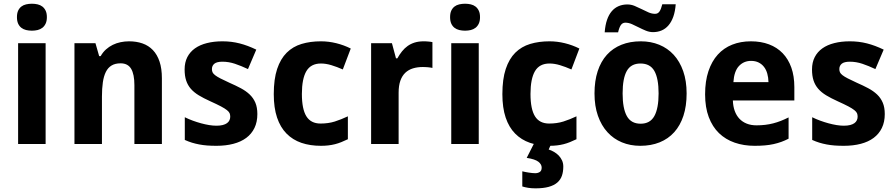

<svg xmlns="http://www.w3.org/2000/svg" viewBox="-20 -780 4852 1040"><path d="M71.8 -687Q71.8 -708 78.1 -721.9Q84.5 -735.8 95.5 -744.4Q106.4 -752.9 121.3 -756.3Q136.2 -759.8 152.8 -759.8Q169.4 -759.8 184.1 -756.3Q198.7 -752.9 209.7 -744.4Q220.7 -735.8 227.3 -721.9Q233.9 -708 233.9 -687Q233.9 -666.5 227.3 -652.3Q220.7 -638.2 209.7 -629.6Q198.7 -621.1 184.1 -617.4Q169.4 -613.8 152.8 -613.8Q136.2 -613.8 121.3 -617.4Q106.4 -621.1 95.5 -629.6Q84.5 -638.2 78.1 -652.3Q71.8 -666.5 71.8 -687ZM227.1 0H78.1V-545.9H227.1Z M856.9 0H708V-318.8Q708 -377.9 690.2 -407.5Q672.4 -437 633.3 -437Q604 -437 584.5 -425.3Q564.9 -413.6 553.5 -390.6Q542 -367.7 537.1 -334Q532.2 -300.3 532.2 -256.8V0H383.3V-545.9H497.1L517.1 -476.1H525.4Q537.1 -497.1 554 -512.2Q570.8 -527.3 590.8 -537.1Q610.8 -546.9 633.3 -551.5Q655.8 -556.2 679.2 -556.2Q719.2 -556.2 752 -544.7Q784.7 -533.2 808.1 -508.8Q831.5 -484.4 844.2 -446.5Q856.9 -408.7 856.9 -356Z M1374 -162.1Q1374 -119.1 1358.4 -86.9Q1342.8 -54.7 1314 -33.2Q1285.2 -11.7 1244.1 -1Q1203.1 9.8 1152.3 9.8Q1125.5 9.8 1102.5 8.1Q1079.6 6.3 1059.1 2.4Q1038.6 -1.5 1019.5 -7.3Q1000.5 -13.2 981 -22V-145Q1001.5 -134.8 1024.2 -126.5Q1046.9 -118.2 1069.3 -112.1Q1091.8 -106 1113 -102.5Q1134.3 -99.1 1152.3 -99.1Q1172.4 -99.1 1186.5 -102.8Q1200.7 -106.4 1209.7 -113Q1218.8 -119.6 1222.9 -128.7Q1227.1 -137.7 1227.1 -147.9Q1227.1 -158.2 1223.9 -166.3Q1220.7 -174.3 1209.5 -183.3Q1198.2 -192.4 1176.5 -203.9Q1154.8 -215.3 1118.2 -231.9Q1082.5 -248 1056.4 -263.9Q1030.3 -279.8 1013.4 -299.3Q996.6 -318.8 988.3 -344Q980 -369.1 980 -403.8Q980 -441.9 994.6 -470.5Q1009.3 -499 1036.1 -518.1Q1063 -537.1 1100.8 -546.6Q1138.7 -556.2 1185.1 -556.2Q1233.9 -556.2 1277.8 -544.9Q1321.8 -533.7 1368.2 -511.2L1323.2 -405.8Q1286.1 -423.3 1252.4 -434.6Q1218.8 -445.8 1185.1 -445.8Q1154.8 -445.8 1141.4 -435.1Q1127.9 -424.3 1127.9 -405.8Q1127.9 -396 1131.3 -388.4Q1134.8 -380.9 1145 -372.8Q1155.3 -364.7 1173.8 -355.2Q1192.4 -345.7 1222.2 -332Q1256.8 -316.9 1284.7 -302Q1312.5 -287.1 1332.5 -268.1Q1352.5 -249 1363.3 -223.6Q1374 -198.2 1374 -162.1Z M1718.3 9.8Q1659.7 9.8 1612.5 -6.3Q1565.4 -22.5 1532 -56.4Q1498.5 -90.3 1480.7 -143.3Q1462.9 -196.3 1462.9 -270Q1462.9 -351.6 1481.2 -406.5Q1499.5 -461.4 1533 -494.6Q1566.4 -527.8 1613.5 -542Q1660.6 -556.2 1718.3 -556.2Q1760.3 -556.2 1801.8 -545.9Q1843.3 -535.6 1879.9 -517.1L1836.9 -403.8Q1804.7 -418 1774.9 -427Q1745.1 -436 1718.3 -436Q1664.1 -436 1639.6 -394.8Q1615.2 -353.5 1615.2 -271Q1615.2 -189 1639.6 -149.9Q1664.1 -110.8 1716.3 -110.8Q1758.8 -110.8 1793.5 -121.8Q1828.1 -132.8 1864.3 -149.9V-25.9Q1846.2 -17.1 1829.1 -10.3Q1812 -3.4 1794.7 1Q1777.3 5.4 1758.5 7.6Q1739.7 9.8 1718.3 9.8Z M2274.9 -556.2Q2280.8 -556.2 2287.8 -555.9Q2294.9 -555.7 2301.5 -554.9Q2308.1 -554.2 2313.7 -553.5Q2319.3 -552.7 2322.3 -551.8V-412.1Q2318.4 -413.1 2311.5 -414.1Q2304.7 -415 2297.1 -415.8Q2289.6 -416.5 2282.2 -416.7Q2274.9 -417 2270 -417Q2241.2 -417 2217 -409.7Q2192.9 -402.3 2175.5 -386Q2158.2 -369.6 2148.7 -343Q2139.2 -316.4 2139.2 -277.8V0H1990.2V-545.9H2103L2125 -463.9H2132.3Q2144 -484.9 2157.7 -502Q2171.4 -519 2188.2 -531Q2205.1 -543 2226.3 -549.6Q2247.6 -556.2 2274.9 -556.2Z M2418 -687Q2418 -708 2424.3 -721.9Q2430.7 -735.8 2441.7 -744.4Q2452.6 -752.9 2467.5 -756.3Q2482.4 -759.8 2499 -759.8Q2515.6 -759.8 2530.3 -756.3Q2544.9 -752.9 2555.9 -744.4Q2566.9 -735.8 2573.5 -721.9Q2580.1 -708 2580.1 -687Q2580.1 -666.5 2573.5 -652.3Q2566.9 -638.2 2555.9 -629.6Q2544.9 -621.1 2530.3 -617.4Q2515.6 -613.8 2499 -613.8Q2482.4 -613.8 2467.5 -617.4Q2452.6 -621.1 2441.7 -629.6Q2430.7 -638.2 2424.3 -652.3Q2418 -666.5 2418 -687ZM2573.2 0H2424.3V-545.9H2573.2Z M2956.5 9.8Q2897.9 9.8 2850.8 -6.3Q2803.7 -22.5 2770.3 -56.4Q2736.8 -90.3 2719 -143.3Q2701.2 -196.3 2701.2 -270Q2701.2 -351.6 2719.5 -406.5Q2737.8 -461.4 2771.2 -494.6Q2804.7 -527.8 2851.8 -542Q2898.9 -556.2 2956.5 -556.2Q2998.5 -556.2 3040 -545.9Q3081.5 -535.6 3118.2 -517.1L3075.2 -403.8Q3043 -418 3013.2 -427Q2983.4 -436 2956.5 -436Q2902.3 -436 2877.9 -394.8Q2853.5 -353.5 2853.5 -271Q2853.5 -189 2877.9 -149.9Q2902.3 -110.8 2954.6 -110.8Q2997.1 -110.8 3031.7 -121.8Q3066.4 -132.8 3102.5 -149.9V-25.9Q3084.5 -17.1 3067.4 -10.3Q3050.3 -3.4 3033 1Q3015.6 5.4 2996.8 7.6Q2978 9.8 2956.5 9.8ZM3031.2 122.1Q3031.2 149.9 3023.7 171.9Q3016.1 193.8 2998.5 209Q2981 224.1 2951.9 232.2Q2922.9 240.2 2880.4 240.2Q2858.4 240.2 2840.8 237.3Q2823.2 234.4 2809.1 230V147.9Q2816.4 149.9 2825.4 151.6Q2834.5 153.3 2844 154.8Q2853.5 156.2 2862.5 157.2Q2871.6 158.2 2878.9 158.2Q2893.1 158.2 2903.6 151.6Q2914.1 145 2914.1 127.9Q2914.1 109.9 2896 95.9Q2877.9 82 2833 75.2L2871.1 0H2965.3L2952.1 29.8Q2967.3 34.7 2981.4 43Q2995.6 51.3 3006.6 62.7Q3017.6 74.2 3024.4 89.1Q3031.2 104 3031.2 122.1Z M3352.5 -273.9Q3352.5 -192.4 3375.5 -151.1Q3398.4 -109.9 3450.2 -109.9Q3501.5 -109.9 3524.4 -151.4Q3547.4 -192.9 3547.4 -273.9Q3547.4 -355.5 3524.4 -395.8Q3501.5 -436 3449.2 -436Q3397.9 -436 3375.2 -395.8Q3352.5 -355.5 3352.5 -273.9ZM3699.2 -273.9Q3699.2 -205.6 3681.9 -152.8Q3664.6 -100.1 3632.1 -64Q3599.6 -27.8 3553 -9Q3506.3 9.8 3448.2 9.8Q3394 9.8 3348.6 -9Q3303.2 -27.8 3270.3 -64Q3237.3 -100.1 3218.8 -152.8Q3200.2 -205.6 3200.2 -273.9Q3200.2 -341.8 3217.5 -394.5Q3234.9 -447.3 3267.3 -483.2Q3299.8 -519 3346.2 -537.6Q3392.6 -556.2 3451.2 -556.2Q3505.4 -556.2 3550.8 -537.6Q3596.2 -519 3629.2 -483.2Q3662.1 -447.3 3680.7 -394.5Q3699.2 -341.8 3699.2 -273.9ZM3367.2 -657.2Q3352.1 -657.2 3343 -644.3Q3334 -631.3 3328.1 -605H3255.4Q3258.3 -644 3268.1 -672.4Q3277.8 -700.7 3293.7 -719.2Q3309.6 -737.8 3331.1 -746.8Q3352.5 -755.9 3378.4 -755.9Q3398.4 -755.9 3417.5 -748Q3436.5 -740.2 3455.3 -730.7Q3474.1 -721.2 3492.4 -713.1Q3510.7 -705.1 3528.3 -705.1Q3543.5 -705.1 3552.2 -717.8Q3561 -730.5 3567.4 -756.8H3640.1Q3637.2 -718.3 3627.2 -689.9Q3617.2 -661.6 3601.1 -642.8Q3585 -624 3563.7 -615Q3542.5 -606 3517.1 -606Q3497.6 -606 3478 -614Q3458.5 -622.1 3439.9 -631.6Q3421.4 -641.1 3403.1 -649.2Q3384.8 -657.2 3367.2 -657.2Z M4048.3 -450.2Q4008.8 -450.2 3982.7 -422.4Q3956.5 -394.5 3952.6 -335H4142.6Q4142.1 -359.9 4136.2 -380.9Q4130.4 -401.9 4118.7 -417.2Q4106.9 -432.6 4089.4 -441.4Q4071.8 -450.2 4048.3 -450.2ZM4067.4 9.8Q4008.8 9.8 3959.5 -7.3Q3910.2 -24.4 3874.5 -58.8Q3838.9 -93.3 3819.1 -145.8Q3799.3 -198.2 3799.3 -269Q3799.3 -340.8 3817.4 -394.5Q3835.4 -448.2 3867.9 -484.1Q3900.4 -520 3946 -538.1Q3991.7 -556.2 4047.4 -556.2Q4101.6 -556.2 4145.3 -539.8Q4189 -523.4 4219.5 -491.7Q4250 -460 4266.4 -413.8Q4282.7 -367.7 4282.7 -308.1V-235.8H3949.7Q3950.7 -204.6 3959.7 -179.4Q3968.8 -154.3 3985.1 -137Q4001.5 -119.6 4024.7 -110.4Q4047.9 -101.1 4077.6 -101.1Q4102.5 -101.1 4124.8 -103.8Q4147 -106.4 4168 -111.8Q4189 -117.2 4209.5 -125.2Q4230 -133.3 4251.5 -144V-28.8Q4231.9 -18.6 4212.2 -11.5Q4192.4 -4.4 4170.4 0.5Q4148.4 5.4 4123 7.6Q4097.7 9.8 4067.4 9.8Z M4772.5 -162.1Q4772.5 -119.1 4756.8 -86.9Q4741.2 -54.7 4712.4 -33.2Q4683.6 -11.7 4642.6 -1Q4601.6 9.8 4550.8 9.8Q4523.9 9.8 4501 8.1Q4478 6.3 4457.5 2.4Q4437 -1.5 4418 -7.3Q4398.9 -13.2 4379.4 -22V-145Q4399.9 -134.8 4422.6 -126.5Q4445.3 -118.2 4467.8 -112.1Q4490.2 -106 4511.5 -102.5Q4532.7 -99.1 4550.8 -99.1Q4570.8 -99.1 4585 -102.8Q4599.1 -106.4 4608.2 -113Q4617.2 -119.6 4621.3 -128.7Q4625.5 -137.7 4625.5 -147.9Q4625.5 -158.2 4622.3 -166.3Q4619.1 -174.3 4607.9 -183.3Q4596.7 -192.4 4575 -203.9Q4553.2 -215.3 4516.6 -231.9Q4481 -248 4454.8 -263.9Q4428.7 -279.8 4411.9 -299.3Q4395 -318.8 4386.7 -344Q4378.4 -369.1 4378.4 -403.8Q4378.4 -441.9 4393.1 -470.5Q4407.7 -499 4434.6 -518.1Q4461.4 -537.1 4499.3 -546.6Q4537.1 -556.2 4583.5 -556.2Q4632.3 -556.2 4676.3 -544.9Q4720.2 -533.7 4766.6 -511.2L4721.7 -405.8Q4684.6 -423.3 4650.9 -434.6Q4617.2 -445.8 4583.5 -445.8Q4553.2 -445.8 4539.8 -435.1Q4526.4 -424.3 4526.4 -405.8Q4526.4 -396 4529.8 -388.4Q4533.2 -380.9 4543.5 -372.8Q4553.7 -364.7 4572.3 -355.2Q4590.8 -345.7 4620.6 -332Q4655.3 -316.9 4683.1 -302Q4710.9 -287.1 4731 -268.1Q4751 -249 4761.7 -223.6Q4772.5 -198.2 4772.5 -162.1Z"/></svg>

Font: Droid Sans
Style: Bold
Weight: 700
Foundry: Ascender Corporation
Version: Version 1.00 build 112